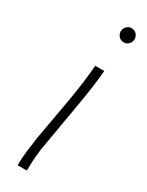

<svg xmlns="http://www.w3.org/2000/svg" viewBox="-187 -724 577 756"><g transform="rotate(30 102.0 -346.0)"><path d="M48 0Q48 -32 52 -64.5Q56 -97 61 -131L95 -323Q111 -415 117 -492H158Q155 -452 148.5 -407.5Q142 -363 135 -323L102 -131Q96 -100 93 -68Q90 -36 90 0ZM167 -628Q153 -628 144.5 -638Q136 -648 136 -660Q136 -672 145 -682Q154 -692 167 -692Q182 -692 190.5 -682Q199 -672 199 -660Q199 -648 190.5 -638Q182 -628 167 -628Z"/></g></svg>

Font: Livvic ExtraLight
Style: Italic
Weight: 275
Italic angle: -10°
Designer: Jacques Le Bailly, Baron von Fonthausen
Version: Version 1.001; ttfautohint (v1.8.2)